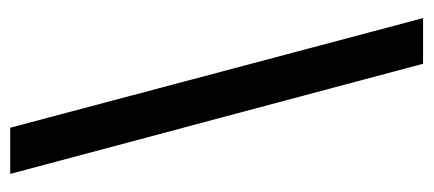

<svg xmlns="http://www.w3.org/2000/svg" viewBox="-250 -496 827 366"><g transform="rotate(-90 163.0 -313.5)"><path d="M102 -707 311 80H224L14 -707Z"/></g></svg>

Font: Blinker SemiBold
Style: Regular
Weight: 600
Designer: Juergen Huber
Foundry: supertype
Version: Version 1.015;PS 1.15;hotconv 1.0.88;makeotf.lib2.5.647800